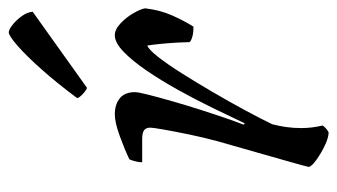

<svg xmlns="http://www.w3.org/2000/svg" viewBox="-190 -598 788 449"><g transform="rotate(-90 204.5 -374.0)"><path d="M119 0Q107 0 89 -8.5Q71 -17 55.5 -28Q40 -39 38 -46Q41 -59 50 -90.5Q59 -122 71.5 -166Q84 -210 98 -259Q107 -292 114 -326Q121 -360 125.5 -385.5Q130 -411 130 -417Q130 -427 124 -431.5Q118 -436 103 -436H49Q49 -444 51.5 -453Q54 -462 56 -466Q79 -477 110.5 -488.5Q142 -500 161 -500Q184 -500 198.5 -488.5Q213 -477 213 -453Q213 -445 207 -421.5Q201 -398 192 -366.5Q183 -335 172.5 -302Q162 -269 152.5 -241.5Q143 -214 137 -199L140 -196Q156 -230 176 -271Q196 -312 218.5 -352.5Q241 -393 264 -426.5Q287 -460 308 -480Q329 -500 346 -500Q360 -500 374.5 -486Q389 -472 398.5 -455Q408 -438 409 -429Q405 -394 392 -365Q379 -336 366 -316Q353 -316 343.5 -318.5Q334 -321 330 -325Q330 -333 329 -352Q328 -371 326 -391.5Q324 -412 322 -424Q313 -421 296 -399.5Q279 -378 257.5 -344Q236 -310 213.5 -271.5Q191 -233 171 -196Q151 -159 138 -132Q134 -117 131.5 -100Q129 -83 129 -64Q129 -39 135 -14Q133 -11 129 -7Q125 -3 119 0ZM223 -565Q217 -567 208.5 -575Q200 -583 199 -588Q234 -635 266 -671Q298 -707 321.5 -727.5Q345 -748 353 -748Q359 -748 370 -739.5Q381 -731 390.5 -718Q400 -705 401 -692Z"/></g></svg>

Font: Texturina 72pt 72pt Regular
Style: Italic
Weight: 400
Italic angle: -11°
Designer: Guillermo Torres Carreño
Foundry: Omnibus-Type
Version: Version 1.002; ttfautohint (v1.8.3)